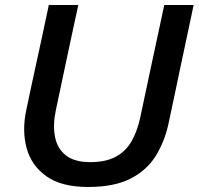

<svg xmlns="http://www.w3.org/2000/svg" viewBox="-20 -733 792 765"><path d="M331 12Q225.5 12 165.5 -30.2Q105.5 -72.5 86.2 -142.5Q67 -212.5 85 -296Q91 -325 101.2 -372.8Q111.5 -420.5 123 -473.5Q138 -541.5 150 -597.8Q162 -654 174.5 -713H292Q279 -654 267 -597.8Q255 -541.5 240.5 -473.5L202.5 -294Q190 -235.5 199 -188.5Q208 -141.5 242.2 -114.2Q276.5 -87 339.5 -87Q402.5 -87 442.2 -109Q482 -131 504.5 -170.8Q527 -210.5 538.5 -263.5L583 -473Q597.5 -541 609.8 -597.5Q622 -654 634.5 -713H751.5Q739 -654.5 727.2 -598Q715.5 -541.5 700.5 -473Q691 -428.5 681.8 -383.8Q672.5 -339 664.5 -302Q656.5 -265 652 -243Q636.5 -170 601 -112.5Q565.5 -55 500.5 -21.5Q435.5 12 331 12Z"/></svg>

Font: Commissioner Medium
Style: Italic
Weight: 500
Italic angle: -12°
Designer: Kostas Bartsokas
Foundry: Kostas Bartsokas
Version: Version 1.000; ttfautohint (v1.8.3)